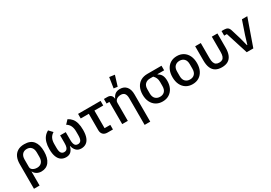

<svg xmlns="http://www.w3.org/2000/svg" viewBox="34 -1912 4558 3229"><g transform="rotate(-30 2313.0 -297.5)"><path d="M54 200V-282Q54 -357 79 -413Q104 -469 155.5 -500.5Q207 -532 285 -532Q403 -532 459.5 -462Q516 -392 516 -262Q516 -131 462 -59.5Q408 12 311 12Q261 12 222 -11Q183 -34 167 -71H163V200ZM278 -79Q336 -79 368.5 -115.5Q401 -152 401 -219V-304Q401 -369 369.5 -405Q338 -441 282 -441Q226 -441 194.5 -405Q163 -369 163 -304V-157Q163 -133 179 -115.5Q195 -98 221.5 -88.5Q248 -79 278 -79Z M993 -358V-208Q993 -160 1002 -131.5Q1011 -103 1028.5 -91Q1046 -79 1072 -79Q1110 -79 1130 -107.5Q1150 -136 1150 -208V-282Q1150 -344 1128.5 -389.5Q1107 -435 1061 -462L1127 -532Q1172 -509 1203 -472Q1234 -435 1249.5 -379Q1265 -323 1265 -245Q1265 -156 1243 -99Q1221 -42 1180.5 -15Q1140 12 1086 12Q1025 12 989.5 -23.5Q954 -59 940 -119H936Q923 -59 887.5 -23.5Q852 12 791 12Q737 12 696.5 -15Q656 -42 633.5 -99Q611 -156 611 -245Q611 -320 627 -376Q643 -432 674 -470.5Q705 -509 750 -532L816 -462Q769 -434 747.5 -390.5Q726 -347 726 -282V-208Q726 -136 746.5 -107.5Q767 -79 805 -79Q831 -79 848 -91Q865 -103 874.5 -131.5Q884 -160 884 -208V-358Z M1703 0H1598Q1542 0 1512.5 -30.5Q1483 -61 1483 -114V-431H1326V-520H1763V-431H1592V-89H1703Z M1992 0H1883V-431H1828V-520H1894Q1941 -520 1966.5 -494Q1992 -468 1992 -422V-418L1950 -432H1996Q2013 -476 2048 -504Q2083 -532 2143 -532Q2223 -532 2267.5 -479Q2312 -426 2312 -330V200H2203V-317Q2203 -378 2179.5 -408.5Q2156 -439 2105 -439Q2076 -439 2050.5 -429.5Q2025 -420 2008.5 -400Q1992 -380 1992 -350ZM2192 -781 2131 -582 2058 -592 2089 -795Z M2946 -431H2817V-423Q2863 -400 2883.5 -358.5Q2904 -317 2904 -250Q2904 -172 2874.5 -113Q2845 -54 2791.5 -21Q2738 12 2666 12Q2593 12 2539.5 -21Q2486 -54 2456.5 -114Q2427 -174 2427 -254Q2427 -336 2456 -395.5Q2485 -455 2540 -487.5Q2595 -520 2673 -520H2946ZM2733 -431H2673Q2613 -431 2577.5 -397Q2542 -363 2542 -295V-216Q2542 -148 2576.5 -113.5Q2611 -79 2666 -79Q2722 -79 2755.5 -113.5Q2789 -148 2789 -216V-295Q2789 -340 2775 -372Q2761 -404 2733 -431Z M3248 12Q3175 12 3121.5 -21.5Q3068 -55 3038.5 -116Q3009 -177 3009 -260Q3009 -343 3038.5 -404Q3068 -465 3121.5 -498.5Q3175 -532 3248 -532Q3320 -532 3373.5 -498.5Q3427 -465 3456.5 -404Q3486 -343 3486 -260Q3486 -177 3456.5 -116Q3427 -55 3373.5 -21.5Q3320 12 3248 12ZM3248 -79Q3304 -79 3337.5 -113.5Q3371 -148 3371 -216V-304Q3371 -372 3337.5 -406.5Q3304 -441 3248 -441Q3193 -441 3158.5 -406.5Q3124 -372 3124 -304V-216Q3124 -148 3158.5 -113.5Q3193 -79 3248 -79Z M3709 -520V-224Q3709 -174 3720 -142Q3731 -110 3754.5 -94.5Q3778 -79 3816 -79Q3854 -79 3877.5 -94.5Q3901 -110 3912 -142Q3923 -174 3923 -224V-520H4032V-243Q4032 -157 4007.5 -100Q3983 -43 3935.5 -15.5Q3888 12 3816 12Q3745 12 3697 -15.5Q3649 -43 3624.5 -100Q3600 -157 3600 -243V-520Z M4429 0H4301L4164 -431H4112V-520H4160Q4204 -520 4229.5 -502.5Q4255 -485 4268 -439L4321 -265L4364 -101H4371L4421 -265L4508 -520H4612Z"/></g></svg>

Font: IBM Plex Sans Medium
Style: Regular
Weight: 500
Designer: Mike Abbink, Paul van der Laan, Pieter van Rosmalen
Foundry: Bold Monday
Version: Version 3.201